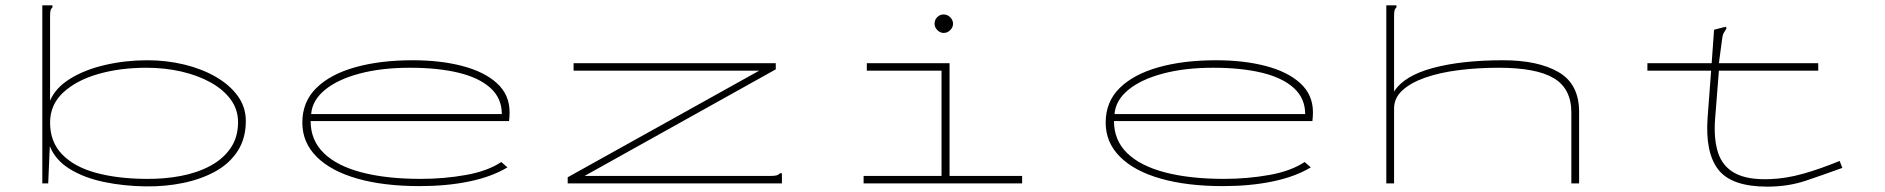

<svg xmlns="http://www.w3.org/2000/svg" viewBox="-20 -685 7040 717"><path d="M524 11Q442 10 368 -5.5Q294 -21 240.5 -54Q187 -87 166 -139L160 0H138V-665H176V-658Q170 -652 168.5 -645Q167 -638 167 -621V-309Q187 -357 242 -391Q297 -425 373 -442.5Q449 -460 530 -460Q602 -460 668 -444Q734 -428 786 -398Q838 -368 868 -326.5Q898 -285 898 -233Q898 -168 867.5 -121Q837 -74 784.5 -45Q732 -16 665 -2Q598 12 524 11ZM522 -17Q593 -16 655.5 -28Q718 -40 766 -66Q814 -92 841.5 -132.5Q869 -173 869 -229Q869 -276 841.5 -313.5Q814 -351 766 -377.5Q718 -404 656.5 -418Q595 -432 527 -432Q428 -432 346.5 -408.5Q265 -385 216 -339.5Q167 -294 167 -227Q167 -155 212 -108.5Q257 -62 337 -40Q417 -18 522 -17Z M1547 10Q1413 10 1314.5 -18Q1216 -46 1162.5 -99.5Q1109 -153 1109 -227Q1109 -305 1161.5 -356.5Q1214 -408 1307 -434Q1400 -460 1521 -460Q1625 -460 1707 -438.5Q1789 -417 1836 -374Q1883 -331 1883 -266Q1883 -258 1882.5 -249.5Q1882 -241 1881 -233H1140Q1140 -161 1189.5 -113Q1239 -65 1331.5 -41Q1424 -17 1551 -17Q1638 -17 1719.5 -31.5Q1801 -46 1852 -80L1875 -60Q1817 -25 1733 -7.5Q1649 10 1547 10ZM1142 -259H1854Q1854 -318 1811.5 -356.5Q1769 -395 1692 -413.5Q1615 -432 1511 -432Q1404 -432 1322 -410Q1240 -388 1193 -349Q1146 -310 1142 -259Z M2100 -23 2815 -421H2122V-449H2877V-426L2163 -28H2856Q2873 -28 2880 -30Q2887 -32 2893 -38H2900V0H2100Z M3205 0V-28H3496V-421H3217V-449H3526V-28H3797V0ZM3504 -562Q3491 -562 3480.5 -572.5Q3470 -583 3470 -596Q3470 -611 3480 -621Q3490 -631 3504 -631Q3518 -631 3528.5 -620.5Q3539 -610 3539 -596Q3539 -583 3528.5 -572.5Q3518 -562 3504 -562Z M4547 10Q4413 10 4314.5 -18Q4216 -46 4162.5 -99.5Q4109 -153 4109 -227Q4109 -305 4161.5 -356.5Q4214 -408 4307 -434Q4400 -460 4521 -460Q4625 -460 4707 -438.5Q4789 -417 4836 -374Q4883 -331 4883 -266Q4883 -258 4882.5 -249.5Q4882 -241 4881 -233H4140Q4140 -161 4189.5 -113Q4239 -65 4331.5 -41Q4424 -17 4551 -17Q4638 -17 4719.5 -31.5Q4801 -46 4852 -80L4875 -60Q4817 -25 4733 -7.5Q4649 10 4547 10ZM4142 -259H4854Q4854 -318 4811.5 -356.5Q4769 -395 4692 -413.5Q4615 -432 4511 -432Q4404 -432 4322 -410Q4240 -388 4193 -349Q4146 -310 4142 -259Z M5157 -665H5195V-658Q5189 -652 5187.5 -645Q5186 -638 5186 -621V-343Q5223 -402 5330.5 -431Q5438 -460 5593 -460Q5724 -460 5800.5 -415.5Q5877 -371 5877 -267V0H5848V-265Q5848 -354 5782.5 -393Q5717 -432 5577 -432Q5498 -432 5427 -423Q5356 -414 5302 -395Q5248 -376 5217 -347.5Q5186 -319 5186 -280V0H5157Z M6132 -449H6372L6381 -574L6416 -583L6426 -585L6427 -578Q6423 -571 6418 -563.5Q6413 -556 6411 -539L6399 -449H6770V-421H6399L6385 -243Q6379 -168 6395.5 -116Q6412 -64 6458.5 -38.5Q6505 -13 6588 -16Q6649 -18 6713 -36Q6777 -54 6850 -84L6860 -58Q6791 -33 6724.5 -10.5Q6658 12 6580 12Q6446 12 6396.5 -52Q6347 -116 6357 -248L6370 -421H6132Z"/></svg>

Font: Inconsolata UltraExpanded ExtraLight
Style: Regular
Weight: 200
Width: 9
Monospace: yes
Designer: Raph Levien, Cyreal, Brenton Simpson
Foundry: Raph Levien, Cyreal, Google
Version: Version 3.001; ttfautohint (v1.8.2.53-6de2)